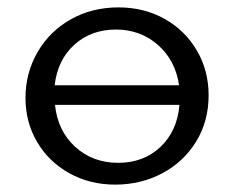

<svg xmlns="http://www.w3.org/2000/svg" viewBox="-20 -494 635 520"><path d="M545 -236Q545 -166 511.5 -111Q478 -56 420 -25Q362 6 292 6Q223 6 167.5 -25Q112 -56 80.5 -109.5Q49 -163 49 -229Q49 -296 81.5 -352.5Q114 -409 171.5 -441.5Q229 -474 301 -474Q370 -474 425.5 -443Q481 -412 513 -357.5Q545 -303 545 -236ZM128 -263H465Q455 -331 407.5 -372.5Q360 -414 294 -414Q227 -414 181.5 -373Q136 -332 128 -263ZM466 -210H129Q136 -140 183.5 -96.5Q231 -53 300 -53Q369 -53 414.5 -96Q460 -139 466 -210Z"/></svg>

Font: Ysabeau SC Medium
Style: Regular
Weight: 500
Designer: Christian Thalmann (Catharsis Fonts)
Version: Version 0.003